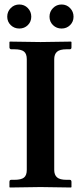

<svg xmlns="http://www.w3.org/2000/svg" viewBox="-20 -832 359 854"><path d="M221.2 -76.2Q221.2 -54.2 233.6 -43.2Q246.1 -32.2 275.9 -32.2H290Q297.9 -32.2 297.9 -22.9V0L295.9 2Q196.3 0 160.2 0L23.9 2L22 0V-22.9Q22 -32.2 29.8 -32.2H43.9Q74.2 -32.2 86.7 -42.2Q99.1 -52.2 99.1 -76.2V-568.8Q99.1 -592.8 86.7 -602.8Q74.2 -612.8 43.9 -612.8H29.8Q26.9 -612.8 24.4 -615.2Q22 -617.7 22 -621.1V-645L23.9 -647Q121.1 -645 160.2 -645L295.9 -647L297.9 -645V-621.1Q297.9 -612.8 290 -612.8H275.9Q246.1 -612.8 233.6 -601.8Q221.2 -590.8 221.2 -568.8ZM27.8 -720.2Q12.2 -735.4 12.2 -757.8Q12.2 -780.3 27.8 -796.1Q43.5 -812 65.9 -812Q88.4 -812 103.8 -796.1Q119.1 -780.3 119.1 -757.8Q119.1 -735.4 103.8 -720.2Q88.4 -705.1 65.9 -705.1Q43.5 -705.1 27.8 -720.2ZM215.8 -720.2Q200.2 -735.4 200.2 -757.8Q200.2 -780.3 215.8 -796.1Q231.4 -812 253.9 -812Q276.4 -812 291.7 -796.1Q307.1 -780.3 307.1 -757.8Q307.1 -735.4 291.7 -720.2Q276.4 -705.1 253.9 -705.1Q231.4 -705.1 215.8 -720.2Z"/></svg>

Font: Linux Libertine G
Style: Semibold
Weight: 600
Designer: Philipp H. Poll
Foundry: Philipp H. Poll
Version: Version 5.1.1